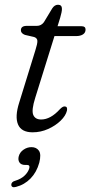

<svg xmlns="http://www.w3.org/2000/svg" viewBox="-20 -549 380 809"><path d="M124 -393 85 -402Q68 -408.5 68 -421.5Q68 -440 93 -440H135.5Q153.5 -440 165 -455.5L200 -513.5Q210 -529 224.5 -529Q241 -529 241 -511.5Q241 -499.5 233.5 -474L222.5 -438.5H324Q340.5 -438.5 340.5 -424.5Q340.5 -411 329.5 -404Q318.5 -397 301 -397H209.5L128.5 -137Q112 -85 120 -65.2Q128 -45.5 153.5 -45.5Q193 -45.5 232.5 -89Q245 -102 254 -100.5Q265.5 -99 262 -82.5Q257 -61.5 235.5 -40.5Q214 -19.5 182.8 -5.5Q151.5 8.5 117.5 8.5Q70 8.5 56 -24.5Q42 -57.5 61 -117L129 -337Q138 -365 137.5 -376.8Q137 -388.5 124 -393ZM86 146Q69 146 62 135.5Q55 125 59 109.5Q63.5 92.5 79 81.8Q94.5 71 112.5 71Q133.5 71 144 86Q154.5 101 145.5 136.5Q134.5 176.5 108.8 203Q83 229.5 47.5 238.5Q29 243.5 27.5 230Q27.5 217 44.5 212.5Q69 205 84 190.5Q99 176 103.5 159.5Q107 146 94 146Z"/></svg>

Font: Fraunces 72pt SuperSoft Light
Style: Italic
Weight: 300
Italic angle: -16°
Version: Version 1.000;[b76b70a41]